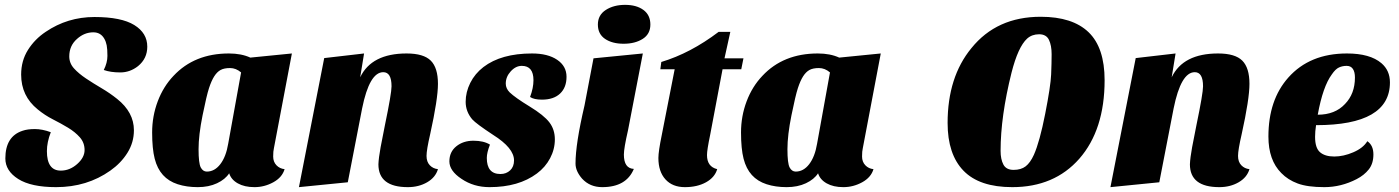

<svg xmlns="http://www.w3.org/2000/svg" viewBox="-20 -750 5756 790"><path d="M407 -462Q422 -492 422 -520Q422 -548 419 -563.5Q416 -579 409 -591Q394 -617 364 -617Q327 -617 297 -590Q265 -562 265 -518Q265 -490 284.5 -468.5Q304 -447 334 -427Q364 -407 398 -387Q432 -367 462 -343Q531 -288 531 -214Q531 -164 504.5 -121.5Q478 -79 434 -48Q338 20 211 20Q108 20 55 -13.5Q2 -47 2 -98Q2 -189 73 -212Q93 -219 123.5 -219Q154 -219 189 -206Q173 -165 173 -128Q173 -48 230 -48Q267 -48 297.5 -75Q328 -102 328 -132.5Q328 -163 308.5 -185Q289 -207 260 -224.5Q231 -242 197.5 -259Q164 -276 135 -300Q67 -355 67 -443Q67 -500 95 -544.5Q123 -589 168 -619Q258 -680 368.5 -680Q479 -680 532.5 -647Q586 -614 586 -558Q586 -509 548 -478Q515 -452 475 -452Q435 -452 407 -462Z M694 -438Q780 -530 922 -530Q973 -530 1010 -513L1181 -530L1107 -140Q1104 -128 1104 -106Q1104 -84 1117.5 -70Q1131 -56 1151 -54Q1141 -20 1104.5 0Q1068 20 1027 20Q986 20 958.5 4.5Q931 -11 923 -37Q907 -12 873 4Q839 20 793.5 20Q748 20 711 8Q674 -4 650.5 -30Q627 -56 616.5 -97Q606 -138 606 -205Q606 -272 629 -333Q652 -394 694 -438ZM831 -44Q863 -44 886.5 -74.5Q910 -105 919 -159L972 -452Q951 -470 926.5 -470Q902 -470 887.5 -462Q873 -454 861.5 -436Q850 -418 840 -387.5Q830 -357 813.5 -275.5Q797 -194 797 -136Q797 -78 806 -61Q815 -44 831 -44Z M1658 20Q1537 20 1537 -74Q1538 -100 1546 -144L1564 -236Q1591 -366 1591 -395Q1591 -453 1557 -453Q1500 -453 1470 -304L1411 0L1210 20L1314 -511L1478 -530L1462 -432Q1509 -530 1653 -530Q1723 -530 1752.5 -500.5Q1782 -471 1782 -405Q1782 -343 1750 -198Q1735 -133 1735 -108.5Q1735 -84 1748.5 -70Q1762 -56 1782 -54Q1772 -20 1737.5 0Q1703 20 1658 20Z M2161 -351Q2175 -388 2175 -420Q2175 -479 2127 -479Q2102 -479 2081.5 -456.5Q2061 -434 2061 -406Q2061 -386 2077 -370Q2100 -348 2159 -312Q2218 -276 2240.5 -246.5Q2263 -217 2263 -176.5Q2263 -136 2243.5 -99Q2224 -62 2189 -36Q2114 20 1994 20Q1929 20 1879 -14Q1829 -47 1829 -86Q1829 -125 1857.5 -148Q1886 -171 1928 -171Q1970 -171 1996 -155Q1983 -122 1983 -100Q1983 -34 2039 -34Q2063 -34 2079 -49Q2095 -64 2095 -90Q2095 -141 2009 -195Q1939 -241 1923 -259Q1896 -291 1896 -331Q1896 -371 1915 -409Q1934 -447 1969 -474Q2042 -530 2169 -530Q2234 -530 2272.5 -504Q2311 -478 2311 -434Q2311 -390 2284.5 -365Q2258 -340 2210 -340Q2177 -340 2161 -351Z M2588 -55Q2557 20 2458 20Q2407 20 2375 -15Q2348 -46 2348 -77Q2348 -158 2385 -316L2422 -510L2625 -530L2564 -214Q2547 -140 2547 -114Q2547 -57 2588 -55ZM2440 -649Q2440 -688 2472.5 -709Q2505 -730 2552 -730Q2599 -730 2627.5 -709Q2656 -688 2656 -649Q2656 -610 2624.5 -590Q2593 -570 2546 -570Q2499 -570 2469.5 -590Q2440 -610 2440 -649Z M2689 -100Q2689 -127 2703 -195L2756 -465H2697L2701 -495Q2821 -531 2937 -619H2985L2961 -510H3039L3030 -465H2953L2902 -195Q2889 -133 2889 -112Q2889 -64 2931 -54Q2921 -20 2885 0Q2849 20 2798 20Q2747 20 2718 -12Q2689 -44 2689 -100Z M3117 -438Q3203 -530 3345 -530Q3396 -530 3433 -513L3604 -530L3530 -140Q3527 -128 3527 -106Q3527 -84 3540.5 -70Q3554 -56 3574 -54Q3564 -20 3527.5 0Q3491 20 3450 20Q3409 20 3381.5 4.5Q3354 -11 3346 -37Q3330 -12 3296 4Q3262 20 3216.5 20Q3171 20 3134 8Q3097 -4 3073.5 -30Q3050 -56 3039.5 -97Q3029 -138 3029 -205Q3029 -272 3052 -333Q3075 -394 3117 -438ZM3254 -44Q3286 -44 3309.5 -74.5Q3333 -105 3342 -159L3395 -452Q3374 -470 3349.5 -470Q3325 -470 3310.5 -462Q3296 -454 3284.5 -436Q3273 -418 3263 -387.5Q3253 -357 3236.5 -275.5Q3220 -194 3220 -136Q3220 -78 3229 -61Q3238 -44 3254 -44Z M3879 -244Q3879 -433 3977 -552Q4081 -681 4262 -681Q4393 -681 4459 -617.5Q4525 -554 4525 -420Q4525 -216 4421 -97Q4318 20 4145 20Q4010 20 3944.5 -47.5Q3879 -115 3879 -244ZM4142 -451Q4097 -271 4097 -129Q4097 -95 4108.5 -73Q4120 -51 4150.5 -51Q4181 -51 4200 -65.5Q4219 -80 4234 -113Q4258 -167 4280.5 -281.5Q4303 -396 4305 -443.5Q4307 -491 4307 -527Q4307 -563 4296 -586Q4285 -609 4255.5 -609Q4226 -609 4206 -591Q4169 -557 4142 -451Z M4997 20Q4876 20 4876 -74Q4877 -100 4885 -144L4903 -236Q4930 -366 4930 -395Q4930 -453 4896 -453Q4839 -453 4809 -304L4750 0L4549 20L4653 -511L4817 -530L4801 -432Q4848 -530 4992 -530Q5062 -530 5091.5 -500.5Q5121 -471 5121 -405Q5121 -343 5089 -198Q5074 -133 5074 -108.5Q5074 -84 5087.5 -70Q5101 -56 5121 -54Q5111 -20 5076.5 0Q5042 20 4997 20Z M5606 -169Q5631 -152 5631 -114.5Q5631 -77 5612 -53Q5593 -29 5562 -13Q5498 20 5429 20Q5360 20 5319.5 5Q5279 -10 5252 -38Q5199 -91 5199 -188Q5199 -339 5281 -431Q5369 -530 5522 -530Q5617 -530 5664 -490Q5699 -460 5699 -411Q5699 -235 5395 -235Q5391 -209 5391 -187Q5391 -141 5411.5 -123.5Q5432 -106 5470 -106Q5508 -106 5548.5 -123.5Q5589 -141 5606 -169ZM5402 -278Q5473 -278 5514 -322Q5555 -364 5555 -431Q5555 -454 5546.5 -466.5Q5538 -479 5521 -479Q5504 -479 5489.5 -472.5Q5475 -466 5460 -444Q5423 -394 5402 -278Z"/></svg>

Font: Sansita One
Style: Regular
Weight: 400
Version: Version 1.002